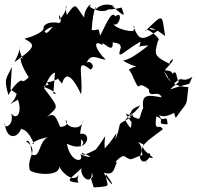

<svg xmlns="http://www.w3.org/2000/svg" viewBox="-28 -760 864 842"><path d="M219 -349C185 -380 138 -378 185 -388C164 -431 143 -370 238 -420C212 -414 248 -400 243 -390C255 -434 278 -451 328 -346C337 -442 301 -508 369 -455C394 -469 366 -498 352 -485C371 -529 400 -502 436 -498C391 -540 375 -591 422 -562C412 -594 472 -513 466 -574C500 -570 500 -563 502 -552C481 -489 512 -534 587 -577C592 -540 542 -556 623 -561C556 -507 532 -499 512 -494C597 -442 602 -492 537 -455C546 -443 552 -433 558 -416C594 -340 563 -418 625 -368C625 -324 667 -369 681 -333C627 -342 591 -352 600 -288C574 -225 601 -231 523 -262C568 -189 584 -191 549 -265C547 -196 554 -178 521 -233C560 -273 532 -276 587 -298C542 -234 530 -268 545 -245C470 -202 515 -236 477 -147C489 -204 484 -164 431 -109C426 -177 455 -185 392 -104C363 -90 331 -71 331 -90C395 -66 360 -67 324 -84C346 -47 282 -41 265 -130C363 -80 381 -193 316 -171C317 -141 357 -147 325 -116C337 -168 307 -140 338 -237C333 -179 255 -201 261 -235C287 -191 193 -207 236 -203C223 -229 214 -278 176 -244C229 -300 238 -275 155 -387C164 -326 172 -428 213 -442L206 -350ZM45 -349C34 -301 -22 -283 51 -323C71 -260 43 -232 21 -263C37 -208 -15 -190 -7 -222C-2 -145 51 -149 67 -202C59 -180 84 -217 121 -129C98 -129 142 -152 182 -158C141 -141 150 -65 113 -82C107 -104 107 -152 86 -141C148 -96 86 -75 103 -13C132 8 235 13 232 -30C244 0 300 48 320 1C296 50 341 42 296 39C259 31 282 24 329 -22C322 18 375 56 375 -3C388 61 398 -3 392 -8C368 41 365 -1 383 62C472 56 437 58 436 3C490 75 454 51 427 -3C473 12 471 -21 485 -49C464 -39 507 -84 519 -74C558 -48 539 -69 627 -88C645 -78 594 -21 585 -74C615 -131 543 -153 602 -126C597 -119 588 -111 643 -69C629 -58 579 -108 620 -39C568 -115 593 -123 686 -193C670 -223 648 -173 657 -249C706 -236 646 -214 707 -215C704 -271 685 -211 670 -256C697 -233 780 -285 772 -305C739 -295 726 -277 743 -243C796 -321 788 -281 798 -378C762 -380 712 -387 692 -448C722 -397 746 -368 736 -394C778 -435 762 -391 816 -423C790 -374 830 -407 719 -368C735 -389 769 -400 751 -411C740 -450 748 -459 693 -403C773 -455 687 -450 695 -453C762 -522 712 -499 716 -480C649 -514 647 -518 665 -582C686 -585 608 -649 610 -624C693 -707 681 -695 696 -602C608 -672 612 -611 679 -636C594 -576 583 -583 560 -637C553 -651 568 -653 557 -625C539 -618 471 -640 471 -654C496 -640 513 -718 478 -688C464 -712 448 -679 411 -603C403 -647 408 -625 374 -628C380 -732 402 -745 389 -716C433 -768 509 -715 459 -739C533 -670 515 -697 505 -727C411 -702 405 -742 473 -735C462 -748 451 -680 365 -730C383 -755 341 -728 341 -683C300 -738 307 -754 265 -694C249 -767 287 -733 233 -674C223 -720 250 -668 232 -659C160 -673 140 -626 187 -606C133 -649 169 -611 96 -522C159 -591 151 -637 215 -644C200 -656 171 -577 163 -641C173 -640 159 -611 79 -590C133 -562 124 -551 35 -487C85 -584 37 -564 73 -501C51 -523 64 -472 98 -421C101 -425 74 -395 69 -406C59 -413 25 -376 9 -343C-14 -420 2 -415 24 -467L18 -368Z"/></svg>

Font: Hussar Lance
Style: ExBd
Weight: 700
Foundry: Cannot Into Space Fonts, PlusOne Fonts
Version: Version 2.270